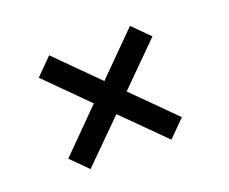

<svg xmlns="http://www.w3.org/2000/svg" viewBox="-76 -585 752 631"><g transform="rotate(-20 300.5 -270.0)"><path d="M285.6 -211.4 426.8 -70.8 484.4 -128.4 342.8 -270 484.4 -411.1 426.8 -468.8 285.6 -327.1 144 -468.8 86.9 -411.1 228 -270 86.9 -127.9 144 -70.8Z"/></g></svg>

Font: Ride
Style: Regular
Weight: 400
Version: Version 3.000